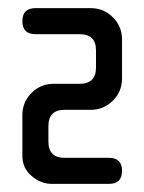

<svg xmlns="http://www.w3.org/2000/svg" viewBox="-20 -834 355 472"><path d="M57 -402Q80 -382 107 -382H248Q280 -382 280 -414Q280 -446 248 -446H139Q99 -446 99 -486V-524Q99 -564 139 -564H203Q235 -564 257.5 -586.5Q280 -609 280 -641V-737Q280 -769 257.5 -791.5Q235 -814 203 -814H67Q35 -814 35 -782Q35 -750 67 -750H176Q216 -750 216 -710V-668Q216 -628 176 -628H112Q80 -628 57.5 -605.5Q35 -583 35 -551V-451Q35 -421 57 -402Z"/></svg>

Font: WDXL Lubrifont JP N
Style: Regular
Weight: 400
Designer: [WDXL Lubrifont] Copyright 2020-2022 (c) NightFurySL2001, Skr-ZERO; [ZCOOL QingKe HuangYou] Copyright 2018-2022 (c) The 
Version: Version 2.001;hotconv 1.1.1;makeotfexe 2.6.0